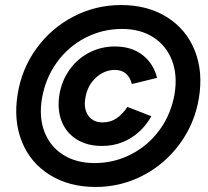

<svg xmlns="http://www.w3.org/2000/svg" viewBox="-20 -732 827 763"><path d="M216.3 -357Q225.6 -412 256.8 -455.5Q288 -499 334.9 -523.1Q381.9 -547.3 436.1 -547.3Q503.6 -547.3 547.1 -512.9Q590.5 -478.6 604.1 -422.5L504.1 -398.1Q497 -425.5 480 -439.8Q463.1 -454.1 437 -454.1Q394.3 -454.1 360.6 -422.9Q326.9 -391.7 319.1 -341.7Q311.7 -299.8 330.8 -272.7Q349.9 -245.6 387.3 -245.6Q419.5 -245.6 443.2 -261.8Q466.9 -277.9 486.3 -307.1L581.4 -270.2Q550.9 -215.2 499.8 -183.6Q448.6 -152 385.1 -152Q326.4 -152 284.5 -178.2Q242.6 -204.4 224.6 -251.1Q206.6 -297.7 216.3 -357ZM50.4 -359.1Q66.7 -459.7 125.6 -540.4Q184.6 -621.1 272.6 -666.5Q360.6 -712 461.2 -712Q566.7 -712 643.4 -663.9Q720.1 -615.9 754 -531.2Q787.9 -446.4 770.2 -340.9Q753.5 -241.1 694.5 -160.5Q635.6 -79.9 547.9 -34.5Q460.3 11 360.4 11Q254.9 11 177.9 -36.9Q100.8 -84.8 66.9 -169.2Q32.9 -253.6 50.4 -359.1ZM673.8 -359.1Q685.9 -433.8 663.4 -492.2Q640.9 -550.6 589.3 -583.8Q537.7 -617 465.2 -617Q386.9 -617 318.8 -581.7Q250.8 -546.4 205.6 -483.5Q160.3 -420.6 146.8 -340.9Q134.2 -266.2 156.8 -207.8Q179.3 -149.4 231.3 -116.7Q283.2 -84 355.9 -84Q434 -84 501.9 -119.2Q569.8 -154.3 615.1 -216.9Q660.3 -279.4 673.8 -359.1Z"/></svg>

Font: Oak Sans Light Italic
Style: Regular
Weight: 400
Italic angle: -9.5°
Foundry: Erik Kennedy, Walven
Version: Version 1.000;Glyphs 3.1.2 (3151)